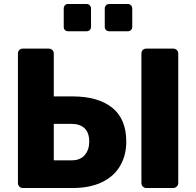

<svg xmlns="http://www.w3.org/2000/svg" viewBox="-20 -944 984 964"><path d="M95 0Q84 0 77 -7.5Q70 -15 70 -25V-675Q70 -686 77 -693Q84 -700 95 -700H224Q235 -700 242.5 -693Q250 -686 250 -675V-460H344Q472 -460 543 -403.5Q614 -347 614 -233Q614 -164 583 -111Q552 -58 491.5 -29Q431 0 344 0ZM250 -139H340Q383 -139 405.5 -165.5Q428 -192 428 -233Q428 -278 404.5 -300Q381 -322 340 -322H250ZM715 0Q704 0 697 -7.5Q690 -15 690 -25V-675Q690 -686 697 -693Q704 -700 715 -700H849Q860 -700 867.5 -693Q875 -686 875 -675V-25Q875 -15 867.5 -7.5Q860 0 849 0ZM529 -787Q519 -787 512.5 -793Q506 -799 506 -810V-901Q506 -911 512.5 -917.5Q519 -924 529 -924H621Q631 -924 637.5 -917.5Q644 -911 644 -901V-810Q644 -799 637.5 -793Q631 -787 621 -787ZM322 -787Q312 -787 306 -793Q300 -799 300 -810V-901Q300 -911 306 -917.5Q312 -924 322 -924H414Q424 -924 430.5 -917.5Q437 -911 437 -901V-810Q437 -799 430.5 -793Q424 -787 414 -787Z"/></svg>

Font: DVN-Rubik
Style: Bold
Weight: 700
Designer: Hubert and Fischer
Foundry: Hubert & Fischer
Version: Version 2.102